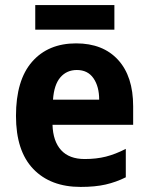

<svg xmlns="http://www.w3.org/2000/svg" viewBox="-20 -727 586 757"><path d="M280 -556Q386 -556 445.5 -491Q505 -426 505 -308V-235H187Q189 -170 221 -135Q253 -100 314 -100Q360 -100 397.5 -109.5Q435 -119 476 -140V-28Q438 -9 396.5 0.5Q355 10 298 10Q179 10 111 -61Q43 -132 43 -270Q43 -411 106.5 -483.5Q170 -556 280 -556ZM283 -451Q243 -451 218 -422Q193 -393 189 -334H371Q371 -386 348.5 -418.5Q326 -451 283 -451ZM431 -707V-610H119V-707Z"/></svg>

Font: Noto Sans Lao SemiCondensed
Style: Bold
Weight: 700
Width: 4
Designer: Monotype Design Team
Foundry: Monotype Imaging Inc.
Version: Version 2.003; ttfautohint (v1.8.4.7-5d5b)